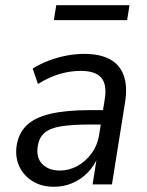

<svg xmlns="http://www.w3.org/2000/svg" viewBox="-20 -705 562 734"><path d="M186 9Q139 9 105 -12Q71 -33 54.5 -67.5Q38 -102 43 -144Q50 -195 81.5 -225.5Q113 -256 173 -270Q233 -284 325 -284H387L378 -229H326Q256 -229 213 -222Q170 -215 149 -196Q128 -177 124 -143Q118 -101 142.5 -77Q167 -53 209 -53Q244 -53 276 -70.5Q308 -88 331 -120Q354 -152 360 -196L380 -323Q390 -381 367.5 -407.5Q345 -434 289 -434Q249 -434 209 -422.5Q169 -411 125 -384L105 -443Q134 -461 167 -473.5Q200 -486 234.5 -492.5Q269 -499 302 -499Q362 -499 400 -478.5Q438 -458 453 -416.5Q468 -375 458 -313L408 0H334L351 -108H356Q340 -70 314 -44Q288 -18 255.5 -4.5Q223 9 186 9ZM186 -628 195 -685H475L466 -628Z"/></svg>

Font: Nunito Sans 10pt SemiCondensed
Style: Italic
Weight: 400
Width: 4
Italic angle: -9°
Designer: Vernon Adams
Foundry: Vernon Adams
Version: Version 3.101;gftools[0.9.27]